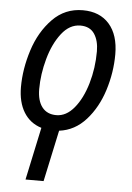

<svg xmlns="http://www.w3.org/2000/svg" viewBox="-55 -586 595 868"><g transform="rotate(5 242.5 -152.5)"><path d="M145 1Q93 -15 65 -60.5Q37 -106 37 -175Q37 -257 64.5 -343Q92 -429 148.5 -487Q205 -545 286 -545Q363 -545 406 -496Q449 -447 449 -359Q449 -277 423.5 -196Q398 -115 347.5 -58.5Q297 -2 226 7L176 240H94ZM365 -365Q365 -414 344.5 -444.5Q324 -475 281 -475Q232 -475 195.5 -428Q159 -381 139.5 -310.5Q120 -240 120 -173Q120 -120 142.5 -91Q165 -62 207 -62Q252 -62 288 -105.5Q324 -149 344.5 -219Q365 -289 365 -365Z"/></g></svg>

Font: Noto Sans UI Narrow
Style: Italic
Weight: 400
Width: 4
Italic angle: -12°
Designer: Monotype Design Team
Foundry: Monotype Imaging Inc.
Version: Version 1.001